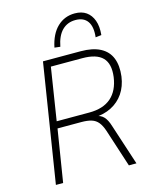

<svg xmlns="http://www.w3.org/2000/svg" viewBox="-133 -1013 890 1103"><g transform="rotate(-15 311.5 -462.0)"><path d="M60 0 172 -705H396Q467 -705 512 -681.5Q557 -658 575 -613Q593 -568 585 -504Q577 -447 549 -406Q521 -365 476 -342Q431 -319 373 -317L376 -323L382 -322Q411 -320 429.5 -301Q448 -282 460 -242L539 0H494L421 -225Q410 -258 394.5 -277Q379 -296 355 -303.5Q331 -311 295 -311H153L103 0ZM159 -352H353Q436 -352 483 -393Q530 -434 541 -513Q551 -590 515 -627Q479 -664 395 -664H208ZM290 -760 256 -764Q272 -842 315 -883Q358 -924 419 -924Q460 -924 487 -905Q514 -886 527 -850.5Q540 -815 535 -764L500 -760Q507 -822 484.5 -854Q462 -886 413 -886Q365 -886 333.5 -854.5Q302 -823 290 -760Z"/></g></svg>

Font: Nunito Sans 10pt SemiCondensed ExtraLight
Style: Italic
Weight: 250
Width: 4
Italic angle: -9°
Designer: Vernon Adams
Foundry: Vernon Adams
Version: Version 3.101;gftools[0.9.27]